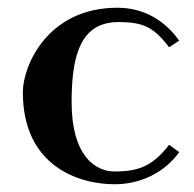

<svg xmlns="http://www.w3.org/2000/svg" viewBox="-20 -464 502 496"><path d="M165 -200C165 -321 188 -407 286 -407C353 -407 378 -392 417 -342L443 -359C405 -412 351 -444 283 -444C102 -444 39 -293 39 -226C39 -35 183 12 276 12C343 12 405 -18 443 -71L417 -90C377 -39 344 -21 276 -21C225 -21 165 -63 165 -200Z"/></svg>

Font: Libertinus Serif Semibold
Style: Regular
Weight: 600
Designer: Philipp H. Poll, Khaled Hosny
Foundry: Caleb Maclennan
Version: Version 7.050;RELEASE